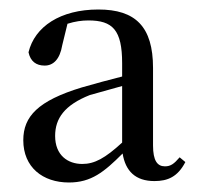

<svg xmlns="http://www.w3.org/2000/svg" viewBox="-20 -839 416 404"><path d="M125 -455C172 -455 199 -477 238 -516C244 -479 265 -458 305 -458C333 -458 354 -467 370 -498L358 -508C346 -494 339 -489 327 -489C311 -489 302 -501 302 -533V-696C302 -783 265 -819 187 -819C107 -819 53 -783 40 -729C44 -710 56 -701 74 -701C92 -701 106 -714 111 -744L122 -789C138 -794 152 -796 166 -796C217 -796 237 -776 237 -706V-678C209 -671 180 -663 152 -655C60 -627 29 -594 29 -544C29 -487 70 -455 125 -455ZM237 -539C201 -506 179 -494 153 -494C123 -494 96 -512 96 -553C96 -590 116 -618 169 -639L237 -658Z"/></svg>

Font: Source Han Serif SC Medium
Style: Regular
Weight: 500
Designer: Ryoko NISHIZUKA 西塚涼子 (kana & ideographs); Frank Grießhammer (Latin, Greek & Cyrillic); Wenlong ZHANG 张文龙 (bopomofo); San
Foundry: Adobe
Version: Version 2.003;hotconv 1.1.1;makeotfexe 2.6.0